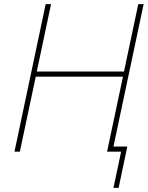

<svg xmlns="http://www.w3.org/2000/svg" viewBox="-20 -734 715 929"><path d="M529 175 566 0H498L575 -363H153L76 0H50L201 -714H227L158 -388H580L649 -714H675L529 -25H596L554 175Z"/></svg>

Font: Noto Sans Thin
Style: Italic
Weight: 100
Italic angle: -12°
Designer: Monotype Design Team
Foundry: Monotype Imaging Inc.
Version: Version 2.013; ttfautohint (v1.8.4.7-5d5b)